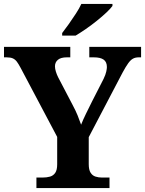

<svg xmlns="http://www.w3.org/2000/svg" viewBox="-20 -951 734 971"><path d="M164.2 0V-53H194.2Q216.2 -53 232.9 -57.8Q249.7 -62.6 259.5 -77.1Q269.2 -91.6 269.2 -120V-258.6L84.2 -608Q73.8 -627.6 65.2 -639.1Q56.5 -650.6 44.8 -655.8Q33.1 -661 13.2 -661H0.2V-714H335.5V-661H317.7Q287.8 -661 272.9 -648.6Q258 -636.2 258 -615.6Q258 -603.4 262.6 -588.8Q267.1 -574.2 273.7 -560.9L347.7 -419.4Q363 -390.7 372.6 -367.1Q382.2 -343.4 390.2 -320.4Q399.7 -344.9 414.7 -375.6Q429.7 -406.3 445.5 -437.9L503.7 -551.8Q514.3 -574 517.4 -588.9Q520.6 -603.8 520.6 -611.8Q520.6 -637.8 504.2 -649.4Q487.8 -661 454.8 -661H431.6V-714H693.5V-661H681.5Q664.6 -661 652.4 -654.3Q640.2 -647.6 628.2 -630.8Q616.1 -614.1 599.7 -583.6L428.8 -257.4V-121Q428.8 -92.3 438.1 -77.7Q447.3 -63 462.8 -58Q478.4 -53 496.3 -53H533.8V0ZM294.4 -784Q309.4 -803 327.7 -829Q346 -855 363.7 -882Q381.3 -909 391.3 -931H548.7V-921Q539.7 -908 518.5 -888Q497.3 -868 469.9 -846Q442.5 -824 414.3 -804.5Q386 -785 362.6 -771H294.4Z"/></svg>

Font: Noto Serif Gurmukhi
Style: Regular
Weight: 400
Designer: Vaibhav Singh and the Monotype Design Team
Foundry: Monotype Imaging Inc.
Version: Version 2.003